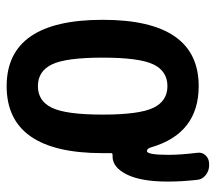

<svg xmlns="http://www.w3.org/2000/svg" viewBox="-54 -546 609 540"><g transform="rotate(90 250.0 -275.5)"><path d="M282.7 -402.8Q263.7 -442.4 221.7 -442.4Q179.7 -442.4 160.6 -402.8Q141.6 -363.3 141.6 -260.3Q141.6 -157.2 160.6 -117.7Q179.7 -78.1 221.7 -78.1Q263.7 -78.1 282.7 -117.7Q301.8 -157.2 301.8 -260.3Q301.8 -363.3 282.7 -402.8ZM221.7 9.8Q35.2 9.8 35.2 -260.3Q35.2 -530.3 221.7 -530.3Q354.5 -530.3 393.6 -397.5Q395.5 -390.6 397.5 -388.7Q400.4 -384.8 404.3 -384.8Q415 -384.8 415 -445.3Q415 -478.5 409.2 -526.4Q407.2 -540 416.5 -549.8Q425.8 -559.6 440.4 -559.6H445.3Q460 -559.6 472.2 -549.8Q484.4 -540 485.4 -525.4Q490.2 -482.4 490.2 -443.4Q490.2 -368.2 470.2 -328.1Q450.2 -288.1 419.9 -288.1H415Q410.2 -288.1 410.2 -284.2V-259.8Q410.2 9.8 221.7 9.8Z"/></g></svg>

Font: Rounded-L Mgen+ 1m medium
Style: Regular
Weight: 500
Designer: [Source Han Sans]
Ryoko NISHIZUKA  (kana & ideographs); Paul D. Hunt (Latin, Greek & Cyrillic); Wenlong ZHANG  (bopomofo
Version: Version 1.059.20150602